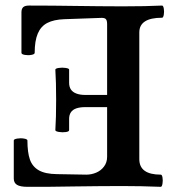

<svg xmlns="http://www.w3.org/2000/svg" viewBox="-20 -686 646 708"><path d="M30.8 -27.8V-168Q30.8 -172.9 43.5 -175Q56.2 -177.2 68.6 -175Q81.1 -172.9 81.1 -168Q81.1 -124 90.3 -97.7Q99.6 -71.3 123.3 -57.9Q147 -44.4 189.9 -43.9L298.8 -42Q316.9 -42 334.5 -49.3Q352.1 -56.6 363.5 -71.8Q375 -86.9 375 -107.9V-291H294.9Q274.9 -291 261.5 -286.4Q248 -281.7 241.5 -272Q234.9 -262.2 234.9 -248V-206.1Q234.9 -200.7 222.4 -199Q210 -197.3 197 -199.5Q184.1 -201.7 184.1 -206.1Q187 -250.5 187 -317.9Q187 -384.8 184.1 -429.2Q184.1 -433.6 196.8 -435.5Q209.5 -437.5 222.2 -435.5Q234.9 -433.6 234.9 -429.2V-380.9Q234.9 -365.7 241.5 -356Q248 -346.2 261.5 -341.1Q274.9 -335.9 294.9 -335.9H375V-596.7Q375 -609.9 370.8 -615Q366.7 -620.1 355 -620.1L216.8 -615.2Q178.7 -613.8 154.8 -601.6Q130.9 -589.4 119.4 -562.5Q107.9 -535.6 107.9 -491.2Q107.9 -485.8 95.7 -483.6Q83.5 -481.4 71.3 -483.6Q59.1 -485.8 59.1 -491.2V-640.6Q59.1 -653.8 65.7 -659.7Q72.3 -665.5 86.9 -665.5Q172.9 -665.5 259.3 -664.1Q302.2 -663.6 345.5 -663.1Q388.7 -662.6 431.6 -662.6Q519 -662.6 577.6 -665.5Q582 -665.5 584 -654.3Q585.9 -643.1 584 -631.8Q582 -620.6 577.6 -620.6Q493.7 -620.6 493.7 -566.4V-99.1Q493.7 -42 572.8 -42Q577.6 -42 579.3 -30.8Q581.1 -19.5 579.1 -8.3Q577.1 2.9 572.8 2.9Q500.5 0 427.7 0Q384.3 0 341.1 0.5Q297.9 1 254.4 1.5Q210.9 2.4 167.7 2.7Q124.5 2.9 81.1 2.9Q54.7 2.9 42.7 -4.4Q30.8 -11.7 30.8 -27.8Z"/></svg>

Font: Junicode Two Beta VF
Style: Regular
Weight: 400
Designer: Peter S. Baker
Foundry: Briery Creek Software
Version: Version 1.031 beta; ttfautohint (v1.8.1.43-b0c9)